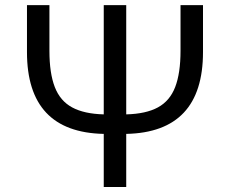

<svg xmlns="http://www.w3.org/2000/svg" viewBox="-20 -748 920 768"><path d="M702.1 -727.5H792V-539.6Q792 -218.8 484.9 -212.4V0H395V-212.4Q87.9 -218.8 87.9 -539.6V-727.5H177.7V-544.9Q177.7 -455.1 199.2 -399.7Q220.7 -344.2 268.6 -318.4Q316.4 -292.5 395 -290.5V-727.5H484.9V-290.5Q564 -292.5 611.6 -318.4Q659.2 -344.2 680.7 -399.7Q702.1 -455.1 702.1 -544.9Z"/></svg>

Font: Inter
Style: Regular
Weight: 400
Designer: Rasmus Andersson
Foundry: rsms
Version: Version 4.001;git-9221beed3